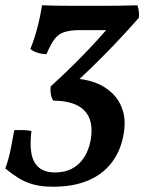

<svg xmlns="http://www.w3.org/2000/svg" viewBox="-28 -698 546 727"><path d="M174 9Q129 9 98.5 0.5Q68 -8 43.5 -23Q19 -38 -8 -60Q5 -95 13 -135.5Q21 -176 26 -205Q41 -206 58.5 -205.5Q76 -205 91 -202Q81 -119 103.5 -82Q126 -45 180 -45Q236 -45 271 -78.5Q306 -112 316 -172Q327 -242 292 -279Q257 -316 174 -317Q167 -326 164.5 -342Q162 -358 164 -371Q228 -429 285.5 -488Q343 -547 391 -604L411 -584H276Q240 -584 217 -577Q194 -570 179 -550.5Q164 -531 148 -493Q131 -493 113.5 -498.5Q96 -504 87 -513Q101 -546 113 -591.5Q125 -637 131 -678Q153 -677 183.5 -676.5Q214 -676 246.5 -676Q279 -676 310 -676Q341 -676 370.5 -676Q400 -676 430.5 -676.5Q461 -677 492 -678Q500 -658 498 -631Q443 -568 381 -504.5Q319 -441 250 -377L256 -400Q293 -399 330 -386Q367 -373 396 -346Q425 -319 437.5 -277.5Q450 -236 438 -179Q426 -121 392 -78.5Q358 -36 303 -13.5Q248 9 174 9Z"/></svg>

Font: Vollkorn Medium
Style: Italic
Weight: 500
Italic angle: -11°
Designer: Friedrich Althausen
Foundry: Friedrich Althausen
Version: Version 5.000